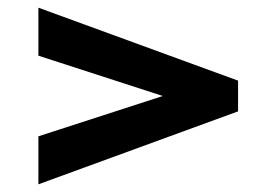

<svg xmlns="http://www.w3.org/2000/svg" viewBox="-20 -560 720 500"><path d="M600 -270V-350L80 -540V-415L404 -310L80 -205V-80Z"/></svg>

Font: Gully SemiBold
Style: Regular
Weight: 600
Designer: jaikishan Patel
Foundry: MagicType
Version: Version 1.000;Glyphs 3.2 (3242)